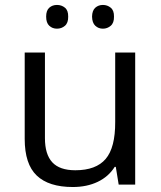

<svg xmlns="http://www.w3.org/2000/svg" viewBox="-20 -748 654 778"><path d="M162.1 -535.2V-188Q162.1 -122.6 191.9 -90.3Q221.7 -58.1 285.2 -58.1Q369.1 -58.1 408.2 -104Q447.3 -149.9 446.8 -253.9V-535.2H527.8V0H460.9L449.2 -71.8H444.8Q419.9 -32.2 376 -11.2Q332 9.8 274.9 9.8Q177.7 9.8 128.9 -36.6Q80.1 -83 80.1 -185.1V-535.2ZM353 -680.7Q353.5 -705.6 366.2 -716.8Q378.9 -728 397 -728Q415 -728 428.7 -716.8Q442.4 -705.6 441.9 -680.7Q442.4 -655.3 428.7 -643.6Q415 -631.8 397 -631.8Q378.9 -631.8 366.2 -643.6Q353.5 -655.3 353 -680.7ZM167 -680.7Q167 -705.6 179.7 -716.8Q192.4 -728 210.9 -728Q229.5 -728 243.2 -716.8Q256.8 -705.6 256.3 -680.7Q256.8 -655.3 243.2 -643.6Q229.5 -631.8 210.9 -631.8Q192.4 -631.8 179.7 -643.6Q167 -655.3 167 -680.7Z"/></svg>

Font: OpenSans-Regular
Style: Regular
Weight: 400
Foundry: Ascender Corporation
Version: Version 1.10